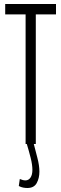

<svg xmlns="http://www.w3.org/2000/svg" viewBox="-20 -720 306 960"><path d="M79 175Q95 182 107 182Q123 182 132.5 168Q142 154 142 129Q142 104 133.5 70Q125 36 114 0H108V-648H6V-700H260V-648H159V0H149Q157 31 167 69.5Q177 108 177 138Q177 171 163.5 195.5Q150 220 117 220Q107 220 96 218Q85 216 74 210Z"/></svg>

Font: Georama ExtraCondensed Light
Style: Regular
Weight: 300
Width: 2
Designer: Jean-Baptiste Levee
Foundry: Production Type
Version: Version 1.000